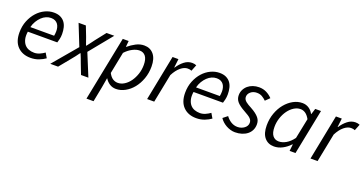

<svg xmlns="http://www.w3.org/2000/svg" viewBox="-38 -1114 3653 1935"><g transform="rotate(20 1788.5 -146.5)"><path d="M37 -191Q37 -260 60 -316.5Q83 -373 119.5 -413.5Q156 -454 202.5 -476Q249 -498 297 -498Q338 -498 366.5 -484.5Q395 -471 413 -447.5Q431 -424 439 -391.5Q447 -359 447 -322Q447 -293 441 -267Q435 -241 430 -227H114Q107 -180 115 -146.5Q123 -113 141.5 -91Q160 -69 187 -59Q214 -49 246 -49Q275 -49 303.5 -61.5Q332 -74 355 -91L385 -40Q356 -19 316 -3.5Q276 12 228 12Q141 12 89 -40.5Q37 -93 37 -191ZM122 -279H377Q379 -291 380.5 -303Q382 -315 382 -329Q382 -350 377 -369.5Q372 -389 361 -404Q350 -419 332 -428Q314 -437 288 -437Q261 -437 235.5 -426Q210 -415 188 -394Q166 -373 148.5 -344Q131 -315 122 -279Z M437 0 655 -258 564 -486H642L684 -378Q692 -356 698.5 -336.5Q705 -317 713 -296H717Q732 -316 748 -336.5Q764 -357 779 -378L864 -486H947L747 -241L846 0H767L723 -114Q715 -136 706.5 -158.5Q698 -181 688 -204H684Q668 -181 651 -159.5Q634 -138 615 -115L521 0Z M1025 -58 1007 46 976 205H900L1038 -486H1101L1095 -422H1098Q1135 -453 1177.5 -475.5Q1220 -498 1266 -498Q1330 -498 1368 -452.5Q1406 -407 1406 -322Q1406 -252 1384 -191Q1362 -130 1325.5 -85Q1289 -40 1241.5 -14Q1194 12 1144 12Q1106 12 1076 -7.5Q1046 -27 1027 -58ZM1238 -434Q1204 -434 1163.5 -413Q1123 -392 1088 -354L1042 -122Q1062 -84 1087 -68Q1112 -52 1141 -52Q1177 -52 1211 -73.5Q1245 -95 1270.5 -131Q1296 -167 1311.5 -213.5Q1327 -260 1327 -311Q1327 -373 1303.5 -403.5Q1280 -434 1238 -434Z M1476 0 1572 -486H1635L1624 -393H1628Q1657 -438 1695.5 -468Q1734 -498 1779 -498Q1804 -498 1825 -489L1798 -421Q1782 -429 1756 -429Q1720 -429 1682 -398Q1644 -367 1613 -307L1552 0Z M1814 -191Q1814 -260 1837 -316.5Q1860 -373 1896.5 -413.5Q1933 -454 1979.5 -476Q2026 -498 2074 -498Q2115 -498 2143.5 -484.5Q2172 -471 2190 -447.5Q2208 -424 2216 -391.5Q2224 -359 2224 -322Q2224 -293 2218 -267Q2212 -241 2207 -227H1891Q1884 -180 1892 -146.5Q1900 -113 1918.5 -91Q1937 -69 1964 -59Q1991 -49 2023 -49Q2052 -49 2080.5 -61.5Q2109 -74 2132 -91L2162 -40Q2133 -19 2093 -3.5Q2053 12 2005 12Q1918 12 1866 -40.5Q1814 -93 1814 -191ZM1899 -279H2154Q2156 -291 2157.5 -303Q2159 -315 2159 -329Q2159 -350 2154 -369.5Q2149 -389 2138 -404Q2127 -419 2109 -428Q2091 -437 2065 -437Q2038 -437 2012.5 -426Q1987 -415 1965 -394Q1943 -373 1925.5 -344Q1908 -315 1899 -279Z M2421 12Q2397 12 2372.5 5Q2348 -2 2325.5 -14.5Q2303 -27 2284.5 -44Q2266 -61 2254 -80L2302 -118Q2325 -86 2357 -66.5Q2389 -47 2427 -47Q2448 -47 2466.5 -53.5Q2485 -60 2499.5 -71Q2514 -82 2522 -96.5Q2530 -111 2530 -128Q2530 -141 2525.5 -152Q2521 -163 2511 -173.5Q2501 -184 2483.5 -195Q2466 -206 2441 -220Q2384 -251 2357 -281Q2330 -311 2330 -353Q2330 -385 2343.5 -412Q2357 -439 2379.5 -458Q2402 -477 2432.5 -487.5Q2463 -498 2497 -498Q2542 -498 2577.5 -480Q2613 -462 2640 -433L2596 -390Q2576 -410 2552 -424Q2528 -438 2495 -438Q2456 -438 2429.5 -415.5Q2403 -393 2403 -362Q2403 -347 2410 -335Q2417 -323 2429 -313Q2441 -303 2456.5 -294Q2472 -285 2489 -276Q2522 -258 2543.5 -241.5Q2565 -225 2578.5 -208.5Q2592 -192 2597.5 -175Q2603 -158 2603 -138Q2603 -104 2589.5 -76Q2576 -48 2551.5 -28.5Q2527 -9 2493.5 1.5Q2460 12 2421 12Z M2839 12Q2775 12 2737 -33Q2699 -78 2699 -164Q2699 -234 2721 -295Q2743 -356 2780 -401Q2817 -446 2864 -472Q2911 -498 2962 -498Q3001 -498 3031.5 -478Q3062 -458 3079 -425H3083L3102 -486H3164L3067 0H3004L3012 -72H3008Q2973 -34 2929 -11Q2885 12 2839 12ZM2867 -52Q2905 -52 2944.5 -74.5Q2984 -97 3020 -145L3064 -362Q3043 -400 3018 -417Q2993 -434 2965 -434Q2929 -434 2895 -412.5Q2861 -391 2835 -355Q2809 -319 2793.5 -272.5Q2778 -226 2778 -176Q2778 -113 2802 -82.5Q2826 -52 2867 -52Z M3228 0 3324 -486H3387L3376 -393H3380Q3409 -438 3447.5 -468Q3486 -498 3531 -498Q3556 -498 3577 -489L3550 -421Q3534 -429 3508 -429Q3472 -429 3434 -398Q3396 -367 3365 -307L3304 0Z"/></g></svg>

Font: TypoPRO Source Sans Pro
Style: Italic
Weight: 400
Italic angle: -11°
Designer: Paul D. Hunt
Foundry: Adobe Systems Incorporated
Version: Version 1.075;PS 2.000;hotconv 1.0.86;makeotf.lib2.5.63406